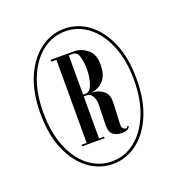

<svg xmlns="http://www.w3.org/2000/svg" viewBox="-100 -792 643 686"><g transform="rotate(-20 221.5 -449.0)"><path d="M217 -192.5Q166.5 -192.5 124.8 -223.5Q83 -254.5 58.2 -312.2Q33.5 -370 33.5 -450Q33.5 -529.5 58.2 -587Q83 -644.5 124.8 -675.5Q166.5 -706.5 217 -706.5Q267 -706.5 308.5 -675.5Q350 -644.5 374.5 -587Q399 -529.5 399 -450Q399 -370 374.5 -312.2Q350 -254.5 308.5 -223.5Q267 -192.5 217 -192.5ZM217 -202.5Q265 -202.5 304 -232.8Q343 -263 366 -318.8Q389 -374.5 389 -450Q389 -525 366 -580.5Q343 -636 304 -666.2Q265 -696.5 217 -696.5Q168 -696.5 129 -666.2Q90 -636 67.2 -580.5Q44.5 -525 44.5 -450Q44.5 -374.5 67.2 -318.8Q90 -263 129 -232.8Q168 -202.5 217 -202.5ZM285 -285.5Q265 -285.5 251.8 -294.8Q238.5 -304 238.5 -331Q238.5 -353.5 239.5 -375.8Q240.5 -398 240.5 -413Q240.5 -426.5 233.2 -441Q226 -455.5 209.5 -455.5H200V-295.5H219V-289.5H133.5V-295.5H153V-611.5H133.5V-618.5H223Q249.5 -618.5 272.5 -600Q295.5 -581.5 295.5 -543Q295.5 -502.5 277.2 -482Q259 -461.5 228.5 -458.5Q256.5 -458 274 -444.2Q291.5 -430.5 291.5 -406Q291.5 -382.5 289.8 -355.2Q288 -328 288 -314Q288 -304.5 293.5 -300.2Q299 -296 302.5 -296Q309 -296 309 -302H315Q311 -285.5 285 -285.5ZM200 -462H210Q226.5 -462 235.2 -487Q244 -512 244 -542Q244 -568 238.2 -589.8Q232.5 -611.5 214.5 -611.5H200Z"/></g></svg>

Font: Imbue 100pt
Style: Bold
Weight: 700
Designer: Tyler Finck
Foundry: Etcetera Type Company
Version: Version 1.102; ttfautohint (v1.8.3)